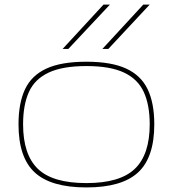

<svg xmlns="http://www.w3.org/2000/svg" viewBox="-20 -810 755 840"><path d="M61 -266Q61 -359 89.5 -419.5Q118 -480 183 -510Q248 -540 358 -540Q467 -540 532 -510Q597 -480 626 -419.5Q655 -359 655 -266Q655 -121 584 -55.5Q513 10 358 10Q203 10 132 -55.5Q61 -121 61 -266ZM81 -266Q81 -134 145.5 -71.5Q210 -9 358 -9Q505 -9 570 -71.5Q635 -134 635 -266Q635 -351 609 -407.5Q583 -464 522.5 -492.5Q462 -521 358 -521Q254 -521 193 -492.5Q132 -464 106.5 -407.5Q81 -351 81 -266ZM428 -596 607 -790H635L454 -596ZM254 -596 433 -790H461L279 -596Z"/></svg>

Font: Georama Extended Thin
Style: Regular
Weight: 100
Width: 7
Designer: Jean-Baptiste Levee
Foundry: Production Type
Version: Version 1.000